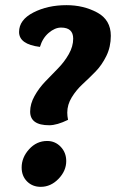

<svg xmlns="http://www.w3.org/2000/svg" viewBox="-20 -715 450 745"><path d="M244 -250Q201 -229 171 -229Q97 -229 97 -282Q97 -312 114 -342.5Q131 -373 155.5 -398.5Q180 -424 205 -449.5Q230 -475 247 -505Q264 -535 264 -565Q264 -608 217 -608Q193 -608 169 -587.5Q145 -567 135 -533Q54 -543 54 -591Q54 -638 109.5 -666.5Q165 -695 238 -695Q304 -695 357 -666.5Q410 -638 410 -576Q410 -533 392.5 -497.5Q375 -462 350.5 -437Q326 -412 301 -389Q276 -366 258.5 -337.5Q241 -309 241 -278Q241 -265 244 -250ZM138 10Q106 10 85 -11Q64 -32 64 -65Q64 -104 93 -136Q122 -168 163 -168Q194 -168 215.5 -145.5Q237 -123 237 -90Q237 -52 207 -21Q177 10 138 10Z"/></svg>

Font: Overlock Black
Style: Italic
Weight: 900
Designer: Dario Muhafara
Foundry: Dario Manuel Muhafara
Version: Version 1.002